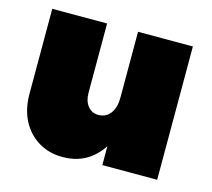

<svg xmlns="http://www.w3.org/2000/svg" viewBox="-85 -649 842 761"><g transform="rotate(15 336.0 -268.5)"><path d="M265 -263Q265 -229 281.5 -208.5Q298 -188 325 -188Q356 -188 374 -212Q392 -236 392 -276H442Q442 -189 416.5 -125Q391 -61 344 -25.5Q297 10 231 10Q175 10 132 -16Q89 -42 64.5 -88.5Q40 -135 40 -198V-547H265ZM392 -547H617V0H392Z"/></g></svg>

Font: Alexandria Black
Style: Regular
Weight: 900
Designer: Mohamed Gaber
Foundry: Kief Type Foundry
Version: Version 5.100